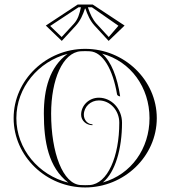

<svg xmlns="http://www.w3.org/2000/svg" viewBox="-20 -820 750 845"><path d="M356.1 -782C364.7 -755.8 376.7 -728.3 396.2 -707.2L458.1 -640L528.3 -707.5L388.1 -800H321.9L181.7 -707.5L251.9 -640L313.8 -707.2C333.3 -728.3 345.3 -755.8 353.9 -782ZM336.2 -788C330.1 -760 323.6 -735.5 305 -715.3L251.4 -657.1L200.8 -705.7L325.5 -788ZM366.8 -788H384.5L501.2 -706.7L458.6 -657.1L405 -715.3C387.4 -734.4 375.9 -760.3 367.5 -785.8ZM506.6 -396.1 508.8 -395.9C496.3 -480.2 469.5 -549.8 429.5 -583.8C555.9 -549.6 638 -435 638 -300C638 -166.2 557.6 -52.4 432.6 -17C487.6 -61.9 517 -165.7 517 -280C517 -340.7 471.3 -390 415 -390C371.9 -390 337 -356.4 337 -315C337 -289.6 359.4 -269 387 -269V-273C366 -273 349 -291.8 349 -315C349 -349.8 378.6 -378 415 -378C464.7 -378 505 -334.1 505 -280C505 -130.7 453.8 -11.1 375 -5.6C368.4 -5.2 361.7 -5 355 -5C348.3 -5 341.6 -5.2 335 -5.6C256.7 -9.7 205 -147.7 205 -320C205 -469.3 256.2 -588.9 335 -594.4C341.6 -594.8 348.3 -595 355 -595C361.7 -595 368.4 -594.8 375 -594.4C433 -591.3 476.5 -514.7 495.1 -405C495.8 -400.5 501.1 -397.1 506.6 -396.1ZM40 -300C40 -131.6 183.9 5 355 5C526.1 5 670 -131.6 670 -300C670 -468.4 526.1 -605 355 -605C183.9 -605 40 -468.4 40 -300ZM277.4 -583C198.2 -525.5 173 -427.7 173 -320C173 -196.6 193.4 -82.7 280.5 -16.2C150.6 -48.6 52 -163.8 52 -300C52 -435.1 149 -549.5 277.4 -583Z"/></svg>

Font: SortefaxS01
Style: Medium
Weight: 500
Designer: gluk
Foundry: gluk
Version: Version 0.261